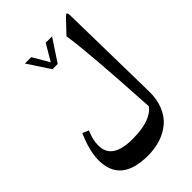

<svg xmlns="http://www.w3.org/2000/svg" viewBox="-304 -885 1292 1292"><g transform="rotate(-45 341.5 -239.0)"><path d="M262.2 -573.2 158.2 -731.4H218.8L287.1 -614.3L356 -731.4H416.5L312 -573.2ZM603 -734.4 616.2 -9.3Q617.7 65.9 594.2 124.5Q570.8 183.1 528.1 219.5Q485.4 255.9 429 274.4Q372.6 293 305.2 293Q47.9 293 47.9 78.6Q47.9 -7.3 100.1 -127.4L144 -108.9Q130.4 -73.7 123.8 -47.9Q117.2 -22 117.2 9.3Q117.2 140.6 311.5 140.6Q484.9 140.6 544.4 62Q512.2 -502.9 485.4 -663.1L564.5 -746.6Q574.7 -757.3 579.3 -761.7Q584 -766.1 589.6 -769.5Q595.2 -772.9 597.4 -769.5Q599.6 -766.1 601.3 -758.1Q603 -750 603 -734.4Z"/></g></svg>

Font: Parastoo FD
Style: Bold-FD
Weight: 700
Foundry: Saber Rastikerdar (saber.rastikerdar@gmail.com)
Version: Version 2.0.1